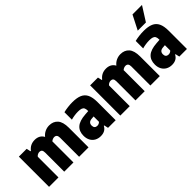

<svg xmlns="http://www.w3.org/2000/svg" viewBox="62 -1632 2466 2466"><g transform="rotate(-45 1294.5 -399.0)"><path d="M760.5 -356.5V0H589.5V-347Q589.5 -405.5 541.5 -405.5Q528 -405.5 512.8 -399.5Q497.5 -393.5 486 -382Q486.5 -377 486.5 -367V0H319V-347Q319 -379 307 -392.2Q295 -405.5 273 -405.5Q257.5 -405.5 240.8 -397.5Q224 -389.5 214.5 -375.5V0H43.5V-548.5H185.5L198 -491.5H205.5Q231 -525 264.2 -541.2Q297.5 -557.5 340.5 -557.5Q380 -557.5 411 -541Q442 -524.5 461 -489.5Q487 -522.5 523.8 -540Q560.5 -557.5 601.5 -557.5Q674.5 -557.5 717.5 -509.8Q760.5 -462 760.5 -356.5Z M1253.5 -330.5V0H1115L1102.5 -56.5H1095Q1061 10.5 975 10.5Q929.5 10.5 894.2 -9.2Q859 -29 839.5 -65.2Q820 -101.5 820 -150Q820 -232 870 -276.5Q920 -321 1030.5 -328.5L1087.5 -332.5V-338.5Q1087.5 -370 1078.5 -387.8Q1069.5 -405.5 1048.2 -413.2Q1027 -421 989.5 -421Q959.5 -421 925.8 -416.2Q892 -411.5 861 -402.5V-538Q896.5 -547 940 -552.2Q983.5 -557.5 1023 -557.5Q1105 -557.5 1155.2 -535.5Q1205.5 -513.5 1229.5 -464Q1253.5 -414.5 1253.5 -330.5ZM1087.5 -137.5V-234.5L1051 -231.5Q1019 -229.5 1002.8 -213.8Q986.5 -198 986.5 -169.5Q986.5 -143 1000 -129.2Q1013.5 -115.5 1036.5 -115.5Q1067 -115.5 1087.5 -137.5Z M2055 -356.5V0H1884V-347Q1884 -405.5 1836 -405.5Q1822.5 -405.5 1807.2 -399.5Q1792 -393.5 1780.5 -382Q1781 -377 1781 -367V0H1613.5V-347Q1613.5 -379 1601.5 -392.2Q1589.5 -405.5 1567.5 -405.5Q1552 -405.5 1535.2 -397.5Q1518.5 -389.5 1509 -375.5V0H1338V-548.5H1480L1492.5 -491.5H1500Q1525.5 -525 1558.8 -541.2Q1592 -557.5 1635 -557.5Q1674.5 -557.5 1705.5 -541Q1736.5 -524.5 1755.5 -489.5Q1781.5 -522.5 1818.2 -540Q1855 -557.5 1896 -557.5Q1969 -557.5 2012 -509.8Q2055 -462 2055 -356.5Z M2548 -330.5V0H2409.5L2397 -56.5H2389.5Q2355.5 10.5 2269.5 10.5Q2224 10.5 2188.8 -9.2Q2153.5 -29 2134 -65.2Q2114.5 -101.5 2114.5 -150Q2114.5 -232 2164.5 -276.5Q2214.5 -321 2325 -328.5L2382 -332.5V-338.5Q2382 -370 2373 -387.8Q2364 -405.5 2342.8 -413.2Q2321.5 -421 2284 -421Q2254 -421 2220.2 -416.2Q2186.5 -411.5 2155.5 -402.5V-538Q2191 -547 2234.5 -552.2Q2278 -557.5 2317.5 -557.5Q2399.5 -557.5 2449.8 -535.5Q2500 -513.5 2524 -464Q2548 -414.5 2548 -330.5ZM2382 -137.5V-234.5L2345.5 -231.5Q2313.5 -229.5 2297.2 -213.8Q2281 -198 2281 -169.5Q2281 -143 2294.5 -129.2Q2308 -115.5 2331 -115.5Q2361.5 -115.5 2382 -137.5ZM2267.5 -613 2367 -808H2539.5L2416 -613Z"/></g></svg>

Font: Encode Sans Condensed ExtraBold
Style: Regular
Weight: 800
Width: 3
Designer: Multiple Designers
Foundry: Impallari Type
Version: Version 2.000